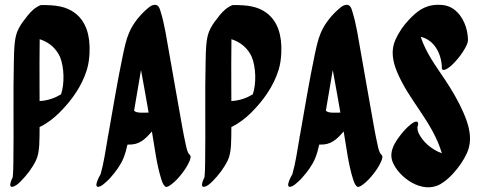

<svg xmlns="http://www.w3.org/2000/svg" viewBox="-20 -766 2016 805"><path d="M146 -342.4C145.9 -360.9 145.8 -379.5 145.8 -398.1C145.8 -465.9 145.1 -533.9 146.4 -601.7C186.7 -588.8 215.4 -562.7 231.7 -527.4C249.1 -484.2 251.3 -415.6 235.9 -370.5C211.6 -355.9 181.4 -343.9 146 -342.4ZM85.9 -687.5C72 -670.6 59.6 -652 51.8 -631.8C39.7 -600.2 39.1 -554.7 38.2 -512.8C34.7 -372.1 38.3 -229.8 36.1 -88.2C35.8 -66.4 35.6 -44.4 33.3 -22.8C30.1 -16.7 12.5 20.1 32.1 17.2C44.5 15.4 58 3.2 66.2 -5.1C92.4 -31.5 114.3 -60 130.8 -93.3C147.9 -128.1 145.3 -184.5 146 -233.3C176.6 -248.1 204.7 -269.4 228.6 -293.2C279.5 -343.7 322.8 -403.9 344.1 -473.1C351.2 -496 354.3 -520.3 355.4 -544.2C358.8 -618.8 340.1 -676.5 294.5 -711.2C256.5 -740.1 212 -745.1 151.8 -744.8C146.1 -742.8 141.2 -740.9 135.9 -737.3C115.6 -725.4 99.5 -706.3 85.9 -687.5Z M627.5 -745.7C617.2 -745.2 607.4 -737.8 601.2 -732.6C568.7 -705.3 538.8 -669.8 521.2 -628.8C508.8 -600.1 501.6 -565.2 494.7 -532.3C471.8 -423.1 453.6 -311.2 433.9 -199.8C432.5 -195.4 431.5 -190.7 431.4 -185.7C422.4 -135 415.6 -83.9 401.8 -35.7C398 -29.8 370.2 20.5 393.1 17.1C406.2 15.2 417.8 2.9 427.2 -5.1C433.3 -10.3 438.9 -16.3 444.2 -22.4C464.9 -46.3 485.7 -73 498.2 -104.3C505.3 -122.4 510.3 -140.7 514.4 -159.6C521 -159.6 527.6 -159.8 534.2 -160.4C572.2 -163.7 596.8 -192 616.9 -214.8C628.6 -147.8 636.5 -76.3 656.4 -14.4C659.7 -4 663.8 8.6 672.4 15.9C679.6 22.1 695.4 9.4 699.7 6.1C715.5 -5.9 729.2 -21 741.4 -36.6C753.6 -52.1 765.1 -69 773.1 -87.2C775.6 -93 783.5 -109.7 776.2 -116.1C765.2 -125.7 762.2 -145.1 758.6 -161C752.7 -186.4 748.1 -212.1 743.4 -237.7C724.7 -340.1 707.6 -442.7 689.1 -545.2C678.6 -603 670.3 -663.9 653.3 -717.7C649.3 -730.4 645.8 -746 628.4 -746C628.1 -745.9 627.8 -745.8 627.5 -745.7ZM542.2 -301.9C552.2 -358.8 561.4 -415.7 571.2 -472.5C582.3 -413.1 592.7 -353.6 603.1 -294C602.9 -294 602.6 -294 602.4 -294C584.1 -293.9 552.2 -290.4 542.2 -301.9Z M950 -342.4C949.9 -360.9 949.8 -379.5 949.8 -398.1C949.8 -465.9 949.1 -533.9 950.4 -601.7C990.7 -588.8 1019.4 -562.7 1035.7 -527.4C1053.1 -484.2 1055.3 -415.6 1039.9 -370.5C1015.6 -355.9 985.4 -343.9 950 -342.4ZM889.9 -687.5C876 -670.6 863.6 -652 855.8 -631.8C843.7 -600.2 843.1 -554.7 842.2 -512.8C838.7 -372.1 842.3 -229.8 840.1 -88.2C839.8 -66.4 839.6 -44.4 837.3 -22.8C834.1 -16.7 816.5 20.1 836.1 17.2C848.5 15.4 862 3.2 870.2 -5.1C896.4 -31.5 918.3 -60 934.8 -93.3C951.9 -128.1 949.3 -184.5 950 -233.3C980.6 -248.1 1008.7 -269.4 1032.6 -293.2C1083.5 -343.7 1126.8 -403.9 1148.1 -473.1C1155.2 -496 1158.3 -520.3 1159.4 -544.2C1162.8 -618.8 1144.1 -676.5 1098.5 -711.2C1060.5 -740.1 1016 -745.1 955.8 -744.8C950.1 -742.8 945.2 -740.9 939.9 -737.3C919.6 -725.4 903.5 -706.3 889.9 -687.5Z M1431.5 -745.7C1421.2 -745.2 1411.4 -737.8 1405.2 -732.6C1372.7 -705.3 1342.8 -669.8 1325.2 -628.8C1312.8 -600.1 1305.6 -565.2 1298.7 -532.3C1275.8 -423.1 1257.6 -311.2 1237.9 -199.8C1236.5 -195.4 1235.5 -190.7 1235.4 -185.7C1226.4 -135 1219.6 -83.9 1205.8 -35.7C1202 -29.8 1174.2 20.5 1197.1 17.1C1210.2 15.2 1221.8 2.9 1231.2 -5.1C1237.3 -10.3 1242.9 -16.3 1248.2 -22.4C1268.9 -46.3 1289.7 -73 1302.2 -104.3C1309.3 -122.4 1314.3 -140.7 1318.4 -159.6C1325 -159.6 1331.6 -159.8 1338.2 -160.4C1376.2 -163.7 1400.8 -192 1420.9 -214.8C1432.6 -147.8 1440.5 -76.3 1460.4 -14.4C1463.7 -4 1467.8 8.6 1476.4 15.9C1483.6 22.1 1499.4 9.4 1503.7 6.1C1519.5 -5.9 1533.2 -21 1545.4 -36.6C1557.6 -52.1 1569.1 -69 1577.1 -87.2C1579.6 -93 1587.5 -109.7 1580.2 -116.1C1569.2 -125.7 1566.2 -145.1 1562.6 -161C1556.7 -186.4 1552.1 -212.1 1547.4 -237.7C1528.7 -340.1 1511.6 -442.7 1493.1 -545.2C1482.6 -603 1474.3 -663.9 1457.3 -717.7C1453.3 -730.4 1449.8 -746 1432.4 -746C1432.1 -745.9 1431.8 -745.8 1431.5 -745.7ZM1346.2 -301.9C1356.2 -358.8 1365.4 -415.7 1375.2 -472.5C1386.3 -413.1 1396.7 -353.6 1407.1 -294C1406.9 -294 1406.6 -294 1406.4 -294C1388.1 -293.9 1356.2 -290.4 1346.2 -301.9Z M1626.1 -87.2C1651.5 -23.2 1749.8 50.3 1827 5.7C1847.3 -6 1864.4 -21.9 1880.2 -39C1903.2 -64 1923 -92.5 1937.3 -123.3C1964.5 -182.3 1945.1 -243.4 1922.7 -294.6C1901.4 -343.2 1874.4 -388.9 1845 -433C1807.3 -489.6 1766.8 -542.7 1744.1 -611.1C1745.7 -610.9 1747.4 -610.6 1749 -610.3C1799.6 -596.3 1831.5 -543.1 1832.8 -479.9C1833.1 -468.7 1846 -473.4 1851.3 -476.1C1866.2 -484 1879 -497 1890.2 -509.3C1904.7 -525.2 1917.9 -542.8 1928.5 -561.5C1934.9 -572.7 1942.4 -586.5 1942.1 -599.9C1941 -647.1 1921.8 -698.9 1882.5 -727.5C1862.6 -742 1838.6 -746.6 1814.4 -745.9C1756.5 -744.4 1725.5 -715.1 1695.8 -684.5C1672.6 -660.7 1652 -630.8 1637.7 -599C1618 -554.3 1626.4 -509.1 1644.3 -465.6C1694.7 -343.3 1793.4 -256.1 1832.5 -123.5C1789.8 -138.7 1751.9 -171.4 1734.3 -209.6C1731.6 -216.9 1729.9 -224.5 1729.8 -232.2C1732.7 -239.7 1735.8 -250.2 1730.2 -254.6C1722.7 -260.5 1707.5 -248.4 1702.8 -244.8C1687 -232.8 1673.3 -217.6 1661 -202.1C1641.1 -176.4 1607.9 -133.1 1626.1 -87.2Z"/></svg>

Font: Quiapo Free
Style: Regular
Weight: 400
Designer: Aaron Amar
Version: Version 001.002